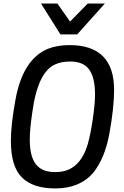

<svg xmlns="http://www.w3.org/2000/svg" viewBox="-20 -1045 697 1077"><path d="M568 -852ZM413 -852H319L210 -1025H302L373 -924L472 -1025H568ZM290 12Q165 12 103 -49.5Q41 -111 41 -255Q41 -345 67 -487Q108 -712 248 -771Q301 -792 370 -792Q620 -792 620 -541Q620 -440 593 -293Q569 -160 504 -77Q428 12 290 12ZM294 -80Q427 -80 473 -239Q489 -297 501 -380.5Q513 -464 513 -516Q513 -609 480.5 -654.5Q448 -700 374 -700Q325 -700 290 -684Q191 -641 161 -413Q147 -321 147 -262Q147 -168 181 -124Q215 -80 286 -80Z"/></svg>

Font: Tanohe Sans Medium
Style: Italic
Weight: 500
Designer: Village Type and Design LLC & Cristiano Sobral
Foundry: Cooper Hewitt Smithsonian Design Museum
Version: Version 1.00;September 29, 2021;FontCreator 13.0.0.2655 64-b